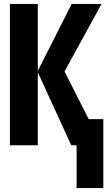

<svg xmlns="http://www.w3.org/2000/svg" viewBox="-20 -734 542 970"><path d="M367 216V0L397 -132H502V216ZM30 0V-714H171V-376L342 -714H493L306 -373L495 0H340L171 -369V0Z"/></svg>

Font: Noto Sans Mono Condensed Extra
Style: Regular
Weight: 800
Width: 3
Designer: Monotype Design Team
Foundry: Monotype Imaging Inc.
Version: Version 1.900